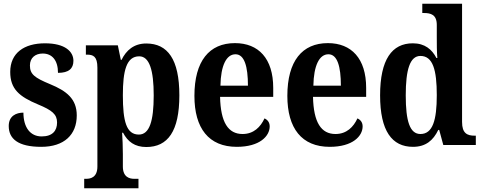

<svg xmlns="http://www.w3.org/2000/svg" viewBox="-20 -780 2594 1033"><path d="M202 10C325 10 393 -55 393 -159C393 -249 337 -291 250 -327C165 -362 141 -381 141 -428C141 -469 170 -492 210 -492C260 -492 292 -456 292 -388C350 -388 375 -411 375 -453C375 -502 331 -547 222 -547C110 -547 35 -495 35 -393C35 -301 84 -260 185 -218C260 -187 287 -165 287 -121C287 -77 263 -46 204 -46C144 -46 106 -93 106 -174C68 -174 27 -157 27 -102C27 -34 76 10 202 10Z M433 233H725V182H702C678 182 641 174 641 116V49C641 10 639 -36 637 -66H642C667 -18 705 11 767 11C883 11 945 -74 945 -267C945 -461 882 -546 767 -546C700 -546 659 -509 634 -458H630L614 -536H442V-486H448C481 -486 504 -477 504 -416V116C504 174 468 182 444 182H433ZM727 -56C660 -56 641 -127 641 -268C641 -399 660 -477 729 -477C784 -477 807 -402 807 -267C807 -128 784 -56 727 -56Z M1254 10C1378 10 1431 -48 1431 -100C1431 -122 1419 -136 1403 -143C1382 -97 1345 -59 1285 -59C1208 -59 1167 -121 1164 -259H1450V-307C1450 -465 1371 -548 1244 -548C1106 -548 1026 -452 1026 -264C1026 -90 1103 10 1254 10ZM1314 -319H1166C1168 -428 1198 -488 1247 -488C1295 -488 1314 -422 1314 -319Z M1754 10C1878 10 1931 -48 1931 -100C1931 -122 1919 -136 1903 -143C1882 -97 1845 -59 1785 -59C1708 -59 1667 -121 1664 -259H1950V-307C1950 -465 1871 -548 1744 -548C1606 -548 1526 -452 1526 -264C1526 -90 1603 10 1754 10ZM1814 -319H1666C1668 -428 1698 -488 1747 -488C1795 -488 1814 -422 1814 -319Z M2202 10C2271 10 2311 -25 2338 -81H2343L2365 0H2540V-50H2534C2493 -50 2466 -63 2466 -124V-760H2252V-710H2260C2297 -710 2330 -702 2330 -646V-581C2330 -545 2330 -501 2333 -468H2328C2304 -514 2266 -547 2201 -547C2089 -547 2025 -460 2025 -267C2025 -75 2089 10 2202 10ZM2242 -59C2185 -59 2163 -128 2163 -267C2163 -404 2185 -479 2242 -479C2309 -479 2330 -404 2330 -268C2330 -133 2308 -59 2242 -59Z"/></svg>

Font: Noto Serif Tamil Condensed
Style: Bold
Weight: 700
Width: 3
Designer: Indian Type Foundry, Tom Grace, and the Monotype Design Team
Foundry: Monotype Imaging Inc.
Version: Version 2.004